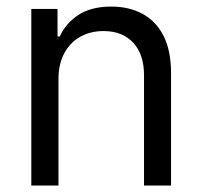

<svg xmlns="http://www.w3.org/2000/svg" viewBox="-20 -573 625 593"><path d="M160.6 -328.1V0H76.7V-545.4H157.7V-460.4H164.6Q183.6 -502 222.9 -527.3Q262.2 -552.7 323.7 -552.7Q378.9 -552.7 420.7 -530Q462.4 -507.3 485.4 -461.7Q508.3 -416 508.3 -346.7V0H424.8V-340.8Q424.8 -405.3 391.4 -441.2Q357.9 -477.1 299.8 -477.1Q259.8 -477.1 228.3 -459.7Q196.8 -442.4 178.7 -408.9Q160.6 -375.5 160.6 -328.1Z"/></svg>

Font: Sahel VF Regular
Style: Regular
Weight: 400
Foundry: Saber Rastikerdar (saber.rastikerdar@gmail.com)
Version: Version 3.4.0